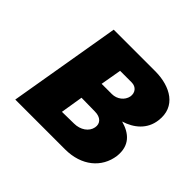

<svg xmlns="http://www.w3.org/2000/svg" viewBox="-116 -601 742 742"><g transform="rotate(45 254.5 -230.0)"><path d="M122 -460 44 0H188H316C406 0 466 -51 476 -124C483 -187 447 -218 396 -232C445 -247 485 -280 492 -334C504 -421 431 -459 352 -460ZM315 -365C340 -365 354 -346 350 -323C345 -298 321 -279 293 -279H237L252 -365ZM294 -185C326 -185 343 -167 338 -142C333 -115 305 -95 270 -95L205 -94L220 -186Z"/></g></svg>

Font: Jost*
Style: Bold Italic
Weight: 700
Italic angle: -10°
Version: Version 3.7